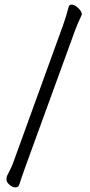

<svg xmlns="http://www.w3.org/2000/svg" viewBox="-20 -771 390 833"><path d="M253 -660Q268 -702 277 -738Q280 -751 289.5 -751Q299 -751 310 -744Q335 -725 335 -709Q335 -706 327.5 -691Q320 -676 306 -640L90 -47Q73 0 64 29Q60 42 47 42Q34 42 21 30.5Q8 19 8 8Q8 -3 11 -9Q29 -42 39 -70Z"/></svg>

Font: ToneOZ-Pinyin-WenKai-Regular
Style: Regular
Weight: 400
Designer: Fontworks Inc.
Foundry: ToneOZ
Version: Version 0.240331